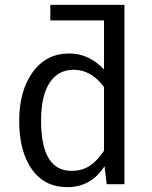

<svg xmlns="http://www.w3.org/2000/svg" viewBox="-20 -758 627 790"><path d="M492 -738V0H419L410 -74Q355 12 257 12Q163 12 111 -61.5Q59 -135 59 -261Q59 -384 114.5 -461Q170 -538 265 -538Q346 -538 408 -472V-674H187V-738ZM274 -55Q318 -55 349 -75.5Q380 -96 408 -138V-400Q355 -471 283 -471Q220 -471 184.5 -418Q149 -365 149 -262Q149 -55 274 -55Z"/></svg>

Font: FiraGO Book
Style: Regular
Weight: 350
Designer: bBox Type
Foundry: bBox Type GmbH
Version: Version 1.001;PS 001.001;hotconv 1.0.88;makeotf.lib2.5.64775